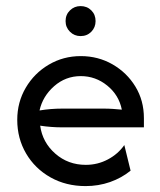

<svg xmlns="http://www.w3.org/2000/svg" viewBox="-20 -612 533 640"><path d="M265.3 8.3Q200 8.3 148.3 -20.8Q96.5 -50 67 -100.3Q37.5 -150.7 37.5 -212.5Q37.5 -271.5 66 -319.8Q94.4 -368.1 142.7 -396.5Q191 -425 249.3 -425Q306.9 -425 354.9 -397.6Q402.8 -370.1 431.2 -323.6Q459.7 -277.1 459.7 -218.1Q459.7 -218.1 459.7 -187.5Q459.7 -187.5 187.5 -187.5Q169.4 -187.5 150.7 -188.9Q131.9 -190.3 113.9 -193.1Q121.5 -137.5 164.2 -100Q206.9 -62.5 266 -62.5Q305.6 -62.5 339.6 -80.6Q373.6 -98.6 394.4 -128.5Q394.4 -128.5 415.3 -43.1Q385.4 -18.8 346.9 -5.2Q308.3 8.3 265.3 8.3ZM111.8 -243.8Q149.3 -250 187.5 -250Q187.5 -250 325.7 -250Q341 -250 355.9 -249Q370.8 -247.9 386.1 -246.5Q376.4 -295.1 337.5 -326.7Q298.6 -358.3 249.3 -358.3Q198.6 -358.3 160.4 -324.7Q122.2 -291 111.8 -243.8ZM248.6 -491.7Q227.8 -491.7 213.2 -506.2Q198.6 -520.8 198.6 -541.7Q198.6 -563.2 213.2 -577.4Q227.8 -591.7 248.6 -591.7Q270.1 -591.7 284.4 -577.4Q298.6 -563.2 298.6 -541.7Q298.6 -520.8 284.4 -506.2Q270.1 -491.7 248.6 -491.7Z"/></svg>

Font: co2trust
Style: Regular
Weight: 400
Designer: Kristian Moeller
Foundry: Dicotype
Version: Version 1.000